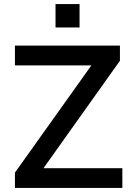

<svg xmlns="http://www.w3.org/2000/svg" viewBox="-20 -931 667 951"><path d="M54 0V-76L466 -654L478 -607H54V-705H574V-630L162 -51L150 -98H586V0ZM255 -795V-911H374V-795Z"/></svg>

Font: Nunito Sans 7pt SemiBold
Style: Regular
Weight: 600
Designer: Vernon Adams
Foundry: Vernon Adams
Version: Version 3.101;gftools[0.9.27]